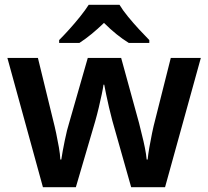

<svg xmlns="http://www.w3.org/2000/svg" viewBox="-20 -786 873 805"><path d="M160 -1 11 -543H139L202 -285Q209 -258 215.5 -227.5Q222 -197 227 -168Q232 -139 233 -117H237Q239 -132 243 -153Q247 -174 251.5 -196.5Q256 -219 261 -239Q266 -259 270 -271L348 -543H488L563 -270Q568 -248 575 -221Q582 -194 587.5 -166.5Q593 -139 595 -117H599Q601 -138 606 -167Q611 -196 617.5 -227.5Q624 -259 631 -285L696 -543H822L672 -1H530L451 -280Q444 -307 437 -336Q430 -365 425 -390.5Q420 -416 417 -431H414Q412 -416 406.5 -390Q401 -364 394 -334.5Q387 -305 379 -277L298 -1ZM481 -766Q494 -744 516.5 -716.5Q539 -689 563.5 -662.5Q588 -636 606 -618V-606H520Q494 -622 468 -643Q442 -664 416 -690Q389 -664 364 -643.5Q339 -623 313 -606H228V-618Q247 -637 270.5 -663Q294 -689 316 -716.5Q338 -744 352 -766Z"/></svg>

Font: Noto Sans Symbols SemiBold
Style: Regular
Weight: 600
Version: Version 2.002